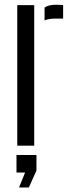

<svg xmlns="http://www.w3.org/2000/svg" viewBox="-20 -622 306 820"><path d="M53.7 0V-600H126.2V0ZM170.3 -535.1V-589.8Q187.4 -601.6 217.3 -601.6Q225.9 -601.6 234.8 -601.2Q243.6 -600.8 249.6 -600.6V-542.6H218.1Q189.2 -542.6 170.3 -535.1ZM61.4 178.5 87.1 115H50.4V40H135.7V106.4L103.4 178.5Z"/></svg>

Font: Big Shoulders Stencil Display SC Thin
Style: Regular
Weight: 100
Designer: Patric King
Foundry: XO Type Co
Version: Version 2.001